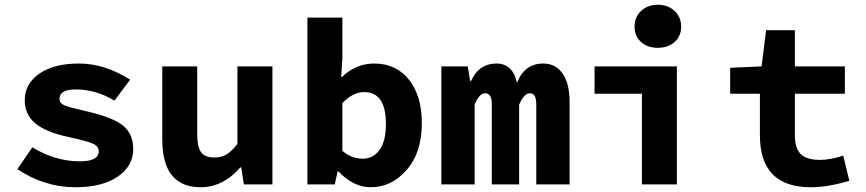

<svg xmlns="http://www.w3.org/2000/svg" viewBox="-20 -775 3640 807"><path d="M296 12Q167 12 53 -64L116 -156Q211 -97 316 -97Q395 -97 395 -139Q395 -160 371 -171Q347 -182 273 -198Q173 -219 128.5 -256.5Q84 -294 84 -353Q84 -423 145.5 -465.5Q207 -508 312 -508Q420 -508 527 -440L461 -352Q383 -399 299 -399Q230 -399 230 -360Q230 -341 251.5 -332Q273 -323 345 -307Q457 -281 498.5 -246Q540 -211 540 -148Q540 -78 475.5 -33Q411 12 296 12Z M823 12Q662 12 662 -190V-496H809V-209Q809 -158 825 -135.5Q841 -113 881 -113Q910 -113 931.5 -125.5Q953 -138 978 -170V-496H1125V0H1005L994 -71H990Q917 12 823 12Z M1538 12Q1466 12 1403 -54H1399L1387 0H1272V-701H1419V-529L1414 -451H1417Q1476 -508 1553 -508Q1645 -508 1699 -440Q1753 -372 1753 -257Q1753 -134 1689.5 -61Q1626 12 1538 12ZM1505 -108Q1548 -108 1575 -144.5Q1602 -181 1602 -254Q1602 -388 1511 -388Q1464 -388 1419 -342V-141Q1457 -108 1505 -108Z M1835 0V-496H1946L1956 -435H1960Q1993 -508 2067 -508Q2135 -508 2153 -427Q2185 -508 2263 -508Q2316 -508 2345 -465.5Q2374 -423 2374 -348V0H2234V-338Q2234 -383 2207 -383Q2183 -383 2162 -335V0H2047V-338Q2047 -383 2019 -383Q1994 -383 1975 -335V0Z M2678 0V-381H2479V-496H2825V0ZM2815.5 -598.5Q2788 -574 2745 -574Q2702 -574 2674.5 -598.5Q2647 -623 2647 -663Q2647 -703 2674.5 -729Q2702 -755 2745 -755Q2788 -755 2815.5 -729Q2843 -703 2843 -663Q2843 -623 2815.5 -598.5Z M3388 12Q3174 12 3174 -206V-381H3049V-490L3181 -496L3200 -648H3321V-496H3531V-381H3321V-207Q3321 -151 3346 -127Q3371 -103 3426 -103Q3470 -103 3524 -121L3550 -15Q3459 12 3388 12Z"/></svg>

Font: TypoPRO Source Code Pro
Style: Bold
Weight: 700
Monospace: yes
Designer: Paul D. Hunt, Teo Tuominen
Foundry: Adobe Systems Incorporated
Version: Version 2.010;PS 1.0;hotconv 1.0.84;makeotf.lib2.5.63406